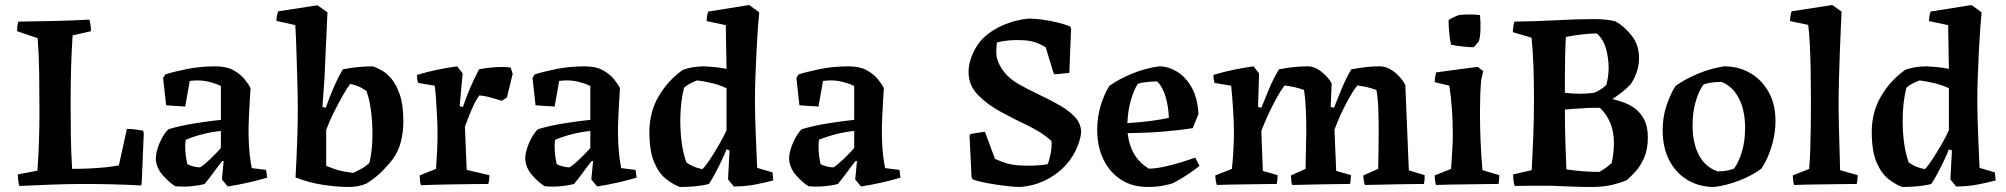

<svg xmlns="http://www.w3.org/2000/svg" viewBox="-20 -732 7984 764"><path d="M57 8Q51 -14 51 -38L129 -53Q133 -108 135 -167.5Q137 -227 137 -283Q137 -359 136 -436.5Q135 -514 130 -580L48 -608Q48 -618 49 -627Q50 -636 53 -646Q124 -647 194.5 -648.5Q265 -650 336 -654Q339 -642 340.5 -630.5Q342 -619 342 -608L269 -591Q261 -479 261 -315Q261 -258 262 -189.5Q263 -121 267 -60Q297 -60 333 -61.5Q369 -63 401.5 -66.5Q434 -70 453 -74L485 -219Q502 -219 518 -217Q534 -215 550 -212L552 -200L544 -6L542 6Q488 3 430.5 1.5Q373 0 316 0Q252 0 186.5 2.5Q121 5 57 8Z M794 0Q773 6 741.5 9Q710 12 677 9Q653 -6 627.5 -35Q602 -64 600 -99Q600 -120 608 -144Q616 -168 628 -188.5Q640 -209 651 -218Q670 -224 699 -230.5Q728 -237 760 -242Q792 -247 819 -250.5Q846 -254 859 -255V-390Q843 -398 817.5 -405Q792 -412 767 -412Q759 -412 750.5 -411.5Q742 -411 735 -410L717 -308L641 -313L629 -422L638 -436Q669 -446 722 -457Q775 -468 839 -468Q881 -468 909 -452.5Q937 -437 953.5 -416.5Q970 -396 977 -381Q975 -355 973.5 -324.5Q972 -294 970.5 -267Q969 -240 969 -224Q969 -157 973.5 -118.5Q978 -80 982 -63L1039 -56L1043 -25Q1009 -15 970 -6Q931 3 886 10L863 -18L870 -91H864Q848 -71 829.5 -45.5Q811 -20 794 0ZM725 -79Q732 -75 746.5 -70.5Q761 -66 776 -66Q781 -68 793.5 -78.5Q806 -89 819.5 -102Q833 -115 844.5 -127Q856 -139 859 -144V-211Q789 -204 719 -176Q718 -170 717.5 -163.5Q717 -157 717 -152Q717 -128 719.5 -110.5Q722 -93 725 -79Z M1156 -26Q1158 -60 1160 -106Q1162 -152 1163.5 -202Q1165 -252 1165 -298Q1165 -340 1163.5 -393.5Q1162 -447 1160.5 -498.5Q1159 -550 1157.5 -586.5Q1156 -623 1155 -632L1080 -649Q1080 -660 1082 -669.5Q1084 -679 1087 -687L1243 -711L1283 -683L1271 -418L1263 -307L1276 -303Q1281 -317 1291 -343Q1301 -369 1314.5 -399Q1328 -429 1344 -456Q1373 -462 1404 -465Q1435 -468 1464 -468Q1479 -463 1499 -452Q1519 -441 1538.5 -417.5Q1558 -394 1571.5 -353.5Q1585 -313 1585 -249Q1585 -205 1574.5 -165.5Q1564 -126 1540 -95Q1528 -79 1503 -53Q1478 -27 1439 -2Q1408 12 1366 12Q1322 12 1265.5 3.5Q1209 -5 1156 -26ZM1387 -44Q1395 -49 1413.5 -58Q1432 -67 1450 -84Q1453 -94 1457.5 -125.5Q1462 -157 1462 -199Q1462 -249 1456 -293.5Q1450 -338 1438 -370Q1412 -390 1374 -398Q1362 -384 1344 -352Q1326 -320 1307.5 -283Q1289 -246 1278 -215V-72Q1285 -69 1312.5 -59Q1340 -49 1387 -44Z M1655 5Q1652 -4 1651 -14Q1650 -24 1650 -34L1715 -60Q1717 -90 1719 -126.5Q1721 -163 1721 -197Q1721 -225 1719.5 -260.5Q1718 -296 1715.5 -330.5Q1713 -365 1710 -391L1644 -402Q1641 -410 1640 -418Q1639 -426 1640 -434Q1716 -457 1799 -468L1821 -440L1809 -310L1822 -306Q1835 -346 1851 -382.5Q1867 -419 1886 -456Q1913 -462 1948.5 -464.5Q1984 -467 2012 -463L2020 -438L1997 -344L1977 -331Q1957 -337 1932.5 -344Q1908 -351 1887 -352Q1871 -330 1856.5 -295.5Q1842 -261 1830 -228L1837 -56L1927 -35Q1928 -18 1923 0Q1901 0 1865.5 0.5Q1830 1 1790.5 1.5Q1751 2 1714.5 3Q1678 4 1655 5Z M2264 0Q2243 6 2211.5 9Q2180 12 2147 9Q2123 -6 2097.5 -35Q2072 -64 2070 -99Q2070 -120 2078 -144Q2086 -168 2098 -188.5Q2110 -209 2121 -218Q2140 -224 2169 -230.5Q2198 -237 2230 -242Q2262 -247 2289 -250.5Q2316 -254 2329 -255V-390Q2313 -398 2287.5 -405Q2262 -412 2237 -412Q2229 -412 2220.5 -411.5Q2212 -411 2205 -410L2187 -308L2111 -313L2099 -422L2108 -436Q2139 -446 2192 -457Q2245 -468 2309 -468Q2351 -468 2379 -452.5Q2407 -437 2423.5 -416.5Q2440 -396 2447 -381Q2445 -355 2443.5 -324.5Q2442 -294 2440.5 -267Q2439 -240 2439 -224Q2439 -157 2443.5 -118.5Q2448 -80 2452 -63L2509 -56L2513 -25Q2479 -15 2440 -6Q2401 3 2356 10L2333 -18L2340 -91H2334Q2318 -71 2299.5 -45.5Q2281 -20 2264 0ZM2195 -79Q2202 -75 2216.5 -70.5Q2231 -66 2246 -66Q2251 -68 2263.5 -78.5Q2276 -89 2289.5 -102Q2303 -115 2314.5 -127Q2326 -139 2329 -144V-211Q2259 -204 2189 -176Q2188 -170 2187.5 -163.5Q2187 -157 2187 -152Q2187 -128 2189.5 -110.5Q2192 -93 2195 -79Z M2685 12Q2658 2 2630 -20Q2602 -42 2583 -86.5Q2564 -131 2564 -207Q2564 -286 2601 -349Q2638 -412 2697 -454Q2735 -468 2782 -468Q2801 -467 2824 -465Q2847 -463 2871 -458L2868 -632L2792 -648Q2792 -667 2798 -686L2961 -712L3001 -683Q2999 -662 2996 -622.5Q2993 -583 2990.5 -533Q2988 -483 2986 -429.5Q2984 -376 2984 -326Q2984 -300 2985 -264.5Q2986 -229 2987.5 -191Q2989 -153 2990.5 -119.5Q2992 -86 2993 -64L3054 -46L3057 -14Q3027 -6 2986.5 2Q2946 10 2900 10L2877 -18L2883 -133L2871 -138Q2866 -124 2853.5 -97.5Q2841 -71 2826.5 -43.5Q2812 -16 2801 0Q2773 7 2743.5 9.5Q2714 12 2685 12ZM2775 -59Q2787 -70 2805 -97.5Q2823 -125 2841.5 -157Q2860 -189 2871 -214V-381Q2843 -394 2811.5 -401.5Q2780 -409 2754 -412Q2741 -407 2727 -400Q2713 -393 2702 -383Q2695 -357 2691 -323Q2687 -289 2687 -254Q2687 -153 2711 -86Q2737 -66 2775 -59Z M3314 0Q3293 6 3261.5 9Q3230 12 3197 9Q3173 -6 3147.5 -35Q3122 -64 3120 -99Q3120 -120 3128 -144Q3136 -168 3148 -188.5Q3160 -209 3171 -218Q3190 -224 3219 -230.5Q3248 -237 3280 -242Q3312 -247 3339 -250.5Q3366 -254 3379 -255V-390Q3363 -398 3337.5 -405Q3312 -412 3287 -412Q3279 -412 3270.5 -411.5Q3262 -411 3255 -410L3237 -308L3161 -313L3149 -422L3158 -436Q3189 -446 3242 -457Q3295 -468 3359 -468Q3401 -468 3429 -452.5Q3457 -437 3473.5 -416.5Q3490 -396 3497 -381Q3495 -355 3493.5 -324.5Q3492 -294 3490.5 -267Q3489 -240 3489 -224Q3489 -157 3493.5 -118.5Q3498 -80 3502 -63L3559 -56L3563 -25Q3529 -15 3490 -6Q3451 3 3406 10L3383 -18L3390 -91H3384Q3368 -71 3349.5 -45.5Q3331 -20 3314 0ZM3245 -79Q3252 -75 3266.5 -70.5Q3281 -66 3296 -66Q3301 -68 3313.5 -78.5Q3326 -89 3339.5 -102Q3353 -115 3364.5 -127Q3376 -139 3379 -144V-211Q3309 -204 3239 -176Q3238 -170 3237.5 -163.5Q3237 -157 3237 -152Q3237 -128 3239.5 -110.5Q3242 -93 3245 -79Z M4042 12Q4017 12 3980 7.5Q3943 3 3907.5 -3.5Q3872 -10 3851 -18L3846 -27L3838 -191L3842 -199L3899 -208L3939 -100Q3961 -90 3983 -83Q4005 -76 4034 -74Q4064 -72 4094.5 -73Q4125 -74 4149 -79Q4154 -89 4160 -117.5Q4166 -146 4164 -171Q4127 -205 4071.5 -231.5Q4016 -258 3966 -285Q3913 -313 3873.5 -352Q3834 -391 3834 -446Q3834 -479 3850 -516.5Q3866 -554 3891 -579Q3926 -613 3975 -633.5Q4024 -654 4074 -658Q4097 -658 4127.5 -654Q4158 -650 4188 -642.5Q4218 -635 4238 -627L4242 -618L4235 -442L4177 -436L4172 -442L4141 -544Q4119 -557 4098 -564Q4077 -571 4050 -572Q3991 -575 3947 -563Q3945 -549 3944.5 -534Q3944 -519 3946 -505Q3953 -475 3974.5 -447Q3996 -419 4032 -398Q4073 -375 4116.5 -354.5Q4160 -334 4197.5 -312.5Q4235 -291 4258.5 -265Q4282 -239 4282 -205Q4279 -172 4259.5 -131.5Q4240 -91 4203 -57Q4174 -31 4134 -12Q4094 7 4042 12Z M4548 12Q4485 12 4440 -17.5Q4395 -47 4370.5 -98Q4346 -149 4346 -215Q4346 -266 4359.5 -311Q4373 -356 4394 -390Q4433 -418 4486 -439.5Q4539 -461 4593 -468Q4628 -468 4662.5 -447.5Q4697 -427 4721 -385.5Q4745 -344 4749 -279L4726 -222Q4676 -214 4609.5 -208.5Q4543 -203 4467 -202Q4473 -152 4494 -117.5Q4515 -83 4551 -61Q4578 -61 4612 -68.5Q4646 -76 4679 -86Q4712 -96 4736 -105L4753 -72Q4732 -55 4705 -37Q4678 -19 4647 -3Q4633 2 4606.5 7Q4580 12 4548 12ZM4466 -242Q4515 -245 4557 -250.5Q4599 -256 4631 -263Q4630 -306 4618 -347Q4606 -388 4584 -408Q4566 -408 4542.5 -405.5Q4519 -403 4507 -398Q4492 -374 4480 -333.5Q4468 -293 4466 -242Z M4822 4Q4819 -5 4817.5 -14.5Q4816 -24 4816 -34L4882 -60Q4886 -97 4888 -136Q4890 -175 4890 -204Q4890 -247 4886.5 -299.5Q4883 -352 4879 -391L4813 -402Q4811 -408 4809.5 -417Q4808 -426 4809 -434Q4885 -457 4968 -468L4990 -440L4986 -307L4999 -303Q5015 -343 5030.5 -380Q5046 -417 5069 -456Q5101 -462 5126.5 -465Q5152 -468 5183 -468Q5212 -468 5239 -446Q5266 -424 5279 -400Q5278 -377 5277 -353.5Q5276 -330 5275 -307L5288 -303Q5302 -339 5319 -379.5Q5336 -420 5357 -456Q5389 -462 5414.5 -465Q5440 -468 5471 -468Q5492 -468 5512 -456.5Q5532 -445 5548 -427.5Q5564 -410 5572 -394Q5576 -309 5579 -224Q5582 -139 5586 -54L5649 -35Q5649 -27 5648.5 -17.5Q5648 -8 5646 0Q5628 0 5596.5 0.5Q5565 1 5529.5 1.5Q5494 2 5462 3Q5430 4 5411 4Q5408 -5 5406.5 -14.5Q5405 -24 5405 -34L5464 -60Q5465 -101 5465.5 -138Q5466 -175 5466 -210Q5466 -256 5464.5 -299Q5463 -342 5457 -374Q5441 -380 5422 -384.5Q5403 -389 5381 -392Q5363 -370 5337 -321Q5311 -272 5290 -216L5297 -52L5356 -35Q5355 -27 5354.5 -17.5Q5354 -8 5352 0Q5335 0 5304.5 0.5Q5274 1 5238.5 1.5Q5203 2 5171.5 3Q5140 4 5122 4Q5119 -5 5118 -14.5Q5117 -24 5117 -34L5175 -60Q5177 -143 5178 -210Q5178 -256 5176 -299Q5174 -342 5169 -374Q5153 -380 5133.5 -384.5Q5114 -389 5092 -392Q5074 -370 5047.5 -319Q5021 -268 4999 -211L5005 -52L5064 -35Q5064 -27 5063 -17.5Q5062 -8 5060 0Q5042 0 5010 0.5Q4978 1 4942 1.5Q4906 2 4874 2.5Q4842 3 4822 4Z M5694 4Q5689 -13 5689 -34L5754 -60Q5756 -91 5758.5 -129Q5761 -167 5761 -196Q5761 -242 5758 -290.5Q5755 -339 5747 -391L5689 -405Q5689 -424 5695 -444L5860 -466L5882 -449L5874 -414Q5871 -381 5870 -349Q5869 -317 5869 -283Q5869 -229 5871.5 -169.5Q5874 -110 5879 -55L5946 -35Q5946 -27 5945 -17.5Q5944 -8 5943 0Q5922 0 5889 0.5Q5856 1 5819.5 1.5Q5783 2 5749.5 2.5Q5716 3 5694 4ZM5754 -554Q5749 -576 5746.5 -604Q5744 -632 5744 -652Q5751 -657 5764.5 -663.5Q5778 -670 5786 -672Q5799 -674 5823 -674.5Q5847 -675 5869 -672Q5872 -645 5871 -614.5Q5870 -584 5865 -570Q5865 -568 5860 -562Q5855 -556 5849.5 -550Q5844 -544 5843 -544Q5826 -544 5799.5 -547Q5773 -550 5754 -554Z M6313 12Q6280 12 6235 10.5Q6190 9 6149 7Q6109 7 6072 7Q6035 7 6007 8Q6001 -14 6001 -38L6075 -55Q6078 -107 6081 -184Q6084 -261 6084 -337Q6084 -398 6082 -463.5Q6080 -529 6074 -582L6000 -604Q6000 -625 6006 -646Q6089 -647 6174 -651.5Q6259 -656 6322 -656Q6352 -656 6372.5 -653.5Q6393 -651 6408 -647Q6443 -628 6472.5 -590.5Q6502 -553 6502 -501Q6502 -447 6469 -397Q6441 -367 6396 -338Q6415 -333 6439 -325Q6463 -317 6485.5 -300.5Q6508 -284 6522.5 -256Q6537 -228 6537 -185Q6537 -137 6522 -103.5Q6507 -70 6487 -48.5Q6467 -27 6453 -15Q6427 -4 6393 4Q6359 12 6313 12ZM6207 -363Q6221 -361 6236 -360Q6251 -359 6266 -359Q6297 -359 6324 -363Q6354 -376 6372 -394Q6376 -410 6378.5 -426.5Q6381 -443 6381 -463Q6381 -501 6370.5 -538.5Q6360 -576 6334 -599Q6307 -599 6275 -595Q6258 -593 6241.5 -590.5Q6225 -588 6211 -585Q6209 -556 6208 -513.5Q6207 -471 6207 -430Q6207 -389 6207 -363ZM6344 -48Q6359 -56 6371.5 -65.5Q6384 -75 6393 -83Q6397 -100 6399.5 -120.5Q6402 -141 6402 -164Q6402 -209 6387 -244Q6372 -279 6346 -303Q6333 -303 6314.5 -303Q6296 -303 6276 -301Q6259 -300 6241 -299Q6223 -298 6207 -296Q6207 -223 6209 -163Q6211 -103 6213 -58Q6238 -54 6272 -51Q6306 -48 6344 -48Z M6801 12Q6741 12 6694.5 -16Q6648 -44 6622 -94.5Q6596 -145 6596 -215Q6596 -266 6611 -311Q6626 -356 6647 -390Q6686 -418 6738.5 -439.5Q6791 -461 6841 -468Q6899 -468 6945 -441Q6991 -414 7018 -365.5Q7045 -317 7045 -250Q7045 -201 7029.5 -149.5Q7014 -98 6989 -61Q6953 -34 6902 -14Q6851 6 6801 12ZM6815 -50Q6833 -50 6850.5 -53Q6868 -56 6880 -61Q6898 -85 6911 -127Q6924 -169 6924 -223Q6924 -294 6899 -341.5Q6874 -389 6830 -406Q6786 -406 6759 -396Q6741 -373 6728 -330Q6715 -287 6715 -233Q6715 -161 6741 -113.5Q6767 -66 6815 -50Z M7119 4Q7116 -5 7115 -14.5Q7114 -24 7114 -34L7179 -60Q7182 -96 7183.5 -142.5Q7185 -189 7185.5 -237Q7186 -285 7186 -324Q7186 -382 7185 -444Q7184 -506 7181.5 -557Q7179 -608 7175 -633L7103 -648Q7103 -669 7109 -687L7271 -712L7308 -686Q7307 -665 7305 -622Q7303 -579 7301 -524.5Q7299 -470 7297.5 -414Q7296 -358 7296 -311Q7296 -280 7297 -242Q7298 -204 7299 -166.5Q7300 -129 7301 -99Q7302 -69 7302 -55L7372 -35Q7372 -27 7371 -17.5Q7370 -8 7368 0Q7347 0 7314.5 0.5Q7282 1 7245 1.5Q7208 2 7174.5 2.5Q7141 3 7119 4Z M7549 12Q7522 2 7494 -20Q7466 -42 7447 -86.5Q7428 -131 7428 -207Q7428 -286 7465 -349Q7502 -412 7561 -454Q7599 -468 7646 -468Q7665 -467 7688 -465Q7711 -463 7735 -458L7732 -632L7656 -648Q7656 -667 7662 -686L7825 -712L7865 -683Q7863 -662 7860 -622.5Q7857 -583 7854.5 -533Q7852 -483 7850 -429.5Q7848 -376 7848 -326Q7848 -300 7849 -264.5Q7850 -229 7851.5 -191Q7853 -153 7854.5 -119.5Q7856 -86 7857 -64L7918 -46L7921 -14Q7891 -6 7850.5 2Q7810 10 7764 10L7741 -18L7747 -133L7735 -138Q7730 -124 7717.5 -97.5Q7705 -71 7690.5 -43.5Q7676 -16 7665 0Q7637 7 7607.5 9.5Q7578 12 7549 12ZM7639 -59Q7651 -70 7669 -97.5Q7687 -125 7705.5 -157Q7724 -189 7735 -214V-381Q7707 -394 7675.5 -401.5Q7644 -409 7618 -412Q7605 -407 7591 -400Q7577 -393 7566 -383Q7559 -357 7555 -323Q7551 -289 7551 -254Q7551 -153 7575 -86Q7601 -66 7639 -59Z"/></svg>

Font: Labrada SemiBold
Style: Regular
Weight: 600
Designer: Mercedes Jáuregui
Foundry: Omnibus-Type Team
Version: Version 1.000; ttfautohint (v1.8.4.7-5d5b)